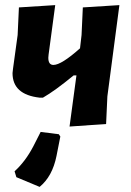

<svg xmlns="http://www.w3.org/2000/svg" viewBox="-20 -491 511 751"><path d="M196 -471 170 -277 169 -265Q169 -237 189 -237Q220 -237 293 -302L299 -354L304 -462L447 -471L400 -114L395 -6L252 4L279 -196H268Q195 -136 148 -109H135Q29 -121 29 -205L31 -223L49 -354L54 -462ZM135 240 44 202 37 179Q79 141 110 82L139 25L210 34L216 43L201 119Q185 199 135 240Z"/></svg>

Font: Alegreya Sans SC ExtraBold
Style: Italic
Weight: 800
Italic angle: -7°
Designer: Juan Pablo del Peral
Foundry: Huerta Tipografica
Version: Version 2.007